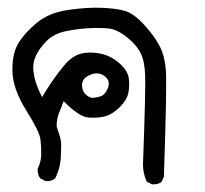

<svg xmlns="http://www.w3.org/2000/svg" viewBox="-20 -271 540 505"><path d="M379.9 213.9 366.2 207Q354.5 182.6 356.4 152.3Q363.3 -36.1 361.8 -73.2Q360.4 -110.4 349.6 -131.8Q338.9 -153.3 313 -173.8Q287.1 -194.3 264.2 -196.3Q241.2 -198.2 212.9 -196.8Q184.6 -195.3 153.3 -189Q122.1 -182.6 103 -163.6Q84 -144.5 74.7 -125Q65.4 -105.5 67.9 -85Q70.3 -64.5 76.2 -48.3Q82 -32.2 90.8 -15.6Q103.5 -37.1 116.7 -56.6Q129.9 -76.2 149.4 -99.6Q168.9 -123 191.4 -129.4Q213.9 -135.7 242.2 -130.4Q270.5 -125 293 -105.5Q315.4 -85.9 318.4 -66.9Q321.3 -47.9 317.9 -28.3Q314.5 -8.8 295.4 10.3Q276.4 29.3 257.3 34.7Q238.3 40 212.9 38.1Q187.5 36.1 147.5 -4.9Q140.6 11.7 134.8 27.3Q128.9 43 128.9 61.5Q138.7 89.8 140.1 99.6Q141.6 109.4 140.1 140.6Q138.7 171.9 125 198.2Q114.3 207 99.6 205.1L85.9 198.2Q78.1 187.5 79.1 172.9Q87.9 155.3 88.4 135.7Q88.9 116.2 86.4 95.7Q84 75.2 48.8 19Q13.7 -37.1 12.7 -83.5Q11.7 -129.9 28.3 -157.2Q44.9 -184.6 76.7 -210.9Q108.4 -237.3 157.7 -244.6Q207 -252 246.6 -250.5Q286.1 -249 309.1 -242.2Q332 -235.4 358.9 -206.1Q385.7 -176.8 399.9 -149.9Q414.1 -123 416.5 -81.1Q418.9 -39.1 411.1 193.4L405.3 207Q395.5 214.8 379.9 213.9ZM247.1 -18.6Q258.8 -24.4 264.6 -42Q270.5 -59.6 254.4 -71.3Q238.3 -83 217.3 -74.2Q196.3 -65.4 195.8 -48.8Q195.3 -32.2 205.6 -22.5Q215.8 -12.7 226.1 -13.7Q236.3 -14.6 247.1 -18.6Z"/></svg>

Font: JasonHandwriting2
Style: Regular
Weight: 400
Version: Version 1.05.10